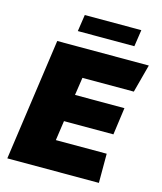

<svg xmlns="http://www.w3.org/2000/svg" viewBox="-125 -952 878 1043"><g transform="rotate(15 314.0 -430.5)"><path d="M628 -686 586 -528H297L282 -428H560L539 -275H261L245 -164H531V0H16L113 -686ZM539 -861 525 -767H207L221 -861Z"/></g></svg>

Font: Chivo Black Italic
Style: Regular
Weight: 900
Italic angle: -8.05°
Designer: Hector Gatti
Foundry: Omnibus-Type
Version: Version 1.007